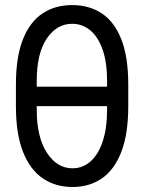

<svg xmlns="http://www.w3.org/2000/svg" viewBox="-20 -742 580 772"><path d="M444.6 -393.5V-315.3H98V-393.5ZM495.7 -402V-315.3Q495.7 -203.8 468 -131.7Q440.3 -59.7 389.9 -24.9Q339.5 9.9 271.3 9.9Q203.1 9.9 152 -24.9Q100.9 -59.7 72.4 -131.7Q44 -203.8 44 -315.3V-402Q44 -512.8 72.1 -583.5Q100.1 -654.1 150.9 -687.9Q201.7 -721.6 269.9 -721.6Q338.8 -721.6 389.6 -687.9Q440.3 -654.1 468 -583.5Q495.7 -512.8 495.7 -402ZM410.5 -299.7V-417.6Q410.5 -490.8 392.8 -541.9Q375 -593 343.4 -619.7Q311.8 -646.3 269.9 -646.3Q208.1 -646.3 168 -586.8Q127.8 -527.3 127.8 -417.6V-299.7Q127.8 -190 168.7 -127.7Q209.5 -65.3 271.3 -65.3Q313.2 -65.3 344.5 -93.4Q375.7 -121.4 393.1 -174Q410.5 -226.6 410.5 -299.7Z"/></svg>

Font: InterMG
Style: Regular
Weight: 400
Designer: Rasmus Andersson
Foundry: rsms
Version: Version 3.019;December 26, 2023;FontCreator 15.0.0.2955 64-b